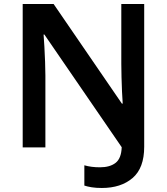

<svg xmlns="http://www.w3.org/2000/svg" viewBox="-20 -734 831 956"><path d="M487 202Q458 202 436.5 198.5Q415 195 400 190V89Q417 94 436.5 96.5Q456 99 478 99Q527 99 555.5 77Q584 55 586 -1L201 -562H197Q199 -538 201 -501.5Q203 -465 204.5 -426.5Q206 -388 206 -358V0H93V-714H247L587 -218H591Q589 -243 587.5 -278.5Q586 -314 585 -350.5Q584 -387 584 -416V-714H698V-3Q698 103 640 152.5Q582 202 487 202Z"/></svg>

Font: Noto Sans New Tai Lue Semibold
Style: Regular
Weight: 400
Designer: Monotype Design Team
Foundry: Monotype Imaging Inc.
Version: Version 2.004; ttfautohint (v1.8.4.7-5d5b)